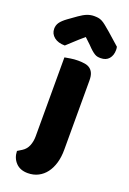

<svg xmlns="http://www.w3.org/2000/svg" viewBox="-216 -802 699 1038"><g transform="rotate(20 133.0 -283.5)"><path d="M19 68Q41 54 51 29.5Q61 5 61 -25V-479Q72 -481 93.5 -484.5Q115 -488 137 -488Q159 -488 176.5 -485Q194 -482 206 -473Q218 -464 224.5 -448.5Q231 -433 231 -408V-9Q231 33 221 67Q211 101 192.5 125.5Q174 150 147.5 163.5Q121 177 88 177Q44 177 19 150.5Q-6 124 -7 84ZM132 -622Q98 -593 79 -575Q60 -557 41 -540Q2 -540 -21 -558.5Q-44 -577 -44 -606Q-44 -626 -33 -642Q-22 -658 4 -677L53 -712Q77 -729 96.5 -736.5Q116 -744 136 -744Q149 -744 159.5 -742.5Q170 -741 181 -735.5Q192 -730 205 -719.5Q218 -709 238 -692L308 -630Q309 -625 309.5 -621Q310 -617 310 -612Q310 -581 293.5 -561.5Q277 -542 246 -542Q236 -542 228 -543.5Q220 -545 211.5 -550Q203 -555 192 -564.5Q181 -574 166 -590Z"/></g></svg>

Font: Baloo
Style: Regular
Weight: 400
Designer: Sarang Kulkarni and Ek Type
Foundry: Ek Type
Version: Version 1.100;PS 1.000;hotconv 1.0.88;makeotf.lib2.5.647800;